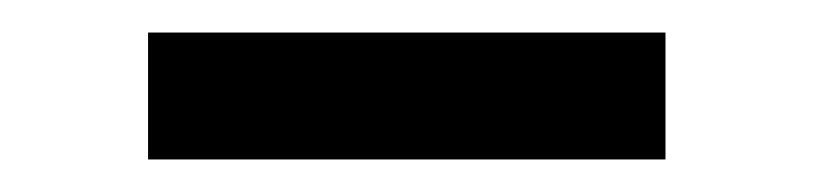

<svg xmlns="http://www.w3.org/2000/svg" viewBox="-20 -371 500 118"><path d="M71 -273V-351H389V-273Z"/></svg>

Font: Sinter
Style: Regular
Weight: 400
Foundry: Adobe & rsms
Version: Version 1.000